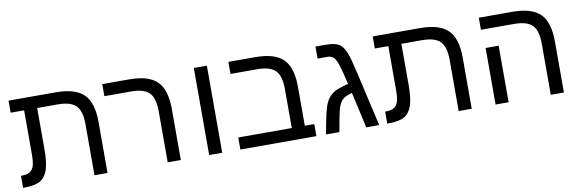

<svg xmlns="http://www.w3.org/2000/svg" viewBox="-46 -950 3923 1301"><g transform="rotate(-10 1915.5 -299.5)"><path d="M201.7 -92.8Q185.1 -43.5 148.9 -21.7Q112.8 0 35.2 0H29.8V-83H38.1Q71.8 -83 91.8 -95.7Q111.3 -108.4 119.6 -134.5Q127.9 -160.6 127.9 -213.9V-516.1H35.2V-599.1H358.9Q493.7 -599.1 552.2 -541.7Q610.8 -484.4 610.8 -351.1V0H521V-352.1Q521 -441.9 484.6 -479Q448.2 -516.1 357.9 -516.1H217.8V-231.9Q217.8 -142.1 201.7 -92.8Z M1115.2 -351.1V0H1024.9V-352.1Q1024.9 -440.9 989 -478.5Q953.1 -516.1 863.3 -516.1H680.2V-599.1H864.3Q999 -599.1 1057.1 -541.5Q1115.2 -483.9 1115.2 -351.1Z M1399.9 -599.1V0H1310.1V-599.1Z M2047.9 -83V0H1524.9V-83H1893.1V-352.1Q1893.1 -441.9 1856.7 -479Q1820.3 -516.1 1731 -516.1H1547.9V-599.1H1731.9Q1866.7 -599.1 1924.8 -541.5Q1982.9 -483.9 1982.9 -351.1V-83Z M2210 -599.1Q2252.4 -599.1 2279.5 -592.5Q2306.6 -585.9 2324.2 -568.1Q2341.8 -550.3 2355.5 -516.1Q2362.8 -499 2372.6 -463.1Q2382.3 -427.2 2395 -372.1L2480 0H2391.1L2335.9 -246.1Q2294.9 -235.8 2276.1 -221.2Q2257.3 -206.5 2245.1 -177.7Q2238.8 -163.6 2233.2 -140.9Q2227.5 -118.2 2222.2 -87.9L2206.1 0H2113.8L2130.9 -88.9Q2142.1 -147 2153.6 -182.9Q2165 -218.8 2182.6 -241.2Q2196.8 -259.8 2217.3 -273.7Q2237.8 -287.6 2276.4 -298.8L2320.8 -312Q2308.6 -363.8 2299.3 -398.7Q2290 -433.6 2283.7 -451.7Q2271 -487.8 2255.9 -502Q2240.7 -516.1 2212.9 -516.1H2147V-599.1Z M2707.5 -92.8Q2690.9 -43.5 2654.8 -21.7Q2618.7 0 2541 0H2535.6V-83H2543.9Q2577.6 -83 2597.7 -95.7Q2617.2 -108.4 2625.5 -134.5Q2633.8 -160.6 2633.8 -213.9V-516.1H2541V-599.1H2864.7Q2999.5 -599.1 3058.1 -541.7Q3116.7 -484.4 3116.7 -351.1V0H3026.9V-352.1Q3026.9 -441.9 2990.5 -479Q2954.1 -516.1 2863.8 -516.1H2723.6V-231.9Q2723.6 -142.1 2707.5 -92.8Z M3751 -351.1V0H3660.6V-352.1Q3660.6 -441.9 3624.3 -479Q3587.9 -516.1 3498.5 -516.1H3271V-599.1H3500Q3634.8 -599.1 3692.9 -541.5Q3751 -483.9 3751 -351.1ZM3370.6 -389.2V0H3280.8V-389.2Z"/></g></svg>

Font: Arimo Nerd Font
Style: Regular
Weight: 400
Designer: Steve Matteson
Foundry: Monotype Imaging Inc.
Version: Version 1.33;Nerd Fonts 3.2.1